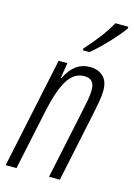

<svg xmlns="http://www.w3.org/2000/svg" viewBox="-117 -828 619 890"><g transform="rotate(15 192.5 -383.5)"><path d="M241 -607Q272 -631 318 -679.5Q364 -728 385 -759V-767H323Q286 -699 210 -616V-607ZM54 0 115 -288Q136 -389 167 -441Q198 -493 248 -493Q297 -493 297 -441Q297 -418 292 -390.5Q287 -363 281 -336L210 0H262L333 -337Q339 -365 344.5 -396.5Q350 -428 350 -451Q350 -497 325.5 -519Q301 -541 263 -541Q187 -541 147 -456H144L156 -531H114L2 0Z"/></g></svg>

Font: Noto Sans Display Condensed Light
Style: Italic
Weight: 300
Width: 3
Designer: Monotype Design team
Foundry: Monotype Imaging Inc.
Version: 1.000